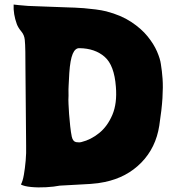

<svg xmlns="http://www.w3.org/2000/svg" viewBox="-20 -815 777 845"><path d="M688 -533Q693 -503 695.5 -468Q698 -433 695 -383.5Q692 -334 681 -262Q666 -165 602 -99.5Q538 -34 441 -14Q414 -8 378 -5.5Q342 -3 306.5 -1.5Q271 0 243 2Q218 7 183 9Q148 11 117 8Q86 5 72 -3Q80 -17 85 -45.5Q90 -74 93 -108Q96 -142 95 -173L92 -512Q92 -553 91.5 -587Q91 -621 89 -640Q87 -661 73.5 -677Q60 -693 54 -709Q38 -753 40 -795Q45 -794 62.5 -792.5Q80 -791 103 -789Q128 -788 181.5 -786Q235 -784 291 -782Q291 -782 307.5 -781.5Q324 -781 349 -779Q374 -777 401 -773.5Q428 -770 448 -765Q513 -748 557.5 -718.5Q602 -689 629.5 -655Q657 -621 671 -588.5Q685 -556 688 -533ZM339 -190Q380 -200 416.5 -229.5Q453 -259 474.5 -309.5Q496 -360 490 -433Q483 -528 440.5 -565Q398 -602 330 -603Q311 -604 300 -578Q289 -552 285 -494Q283 -456 282 -437.5Q281 -419 281.5 -407Q282 -395 281 -376Q281 -376 281.5 -358Q282 -340 284 -313.5Q286 -287 289 -259.5Q292 -232 296 -213Q301 -192 315 -189.5Q329 -187 339 -190Z"/></svg>

Font: Potta One
Style: Regular
Weight: 400
Designer: 108,108go
Foundry: Font Zone 108
Version: Version 1.000